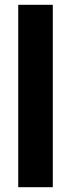

<svg xmlns="http://www.w3.org/2000/svg" viewBox="-20 -846 296 800"><path d="M200 -66V-826H56V-66Z"/></svg>

Font: Noto Sans Malayalam UI ExtraCondensed ExtraBold
Style: Regular
Weight: 800
Width: 2
Designer: Jelle Bosma - Monotype Design Team
Foundry: Monotype Imaging Inc.
Version: Version 2.104